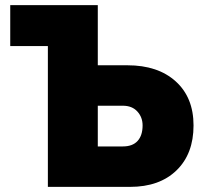

<svg xmlns="http://www.w3.org/2000/svg" viewBox="-20 -730 795 750"><path d="M167 0V-550H20V-710H362V-475H478Q597 -475 666.5 -412Q736 -349 736 -240Q736 -129 669.5 -64.5Q603 0 488 0ZM362 -158H460Q498 -158 517.5 -179.5Q537 -201 537 -240Q537 -272 516.5 -294.5Q496 -317 460 -317H362Z"/></svg>

Font: Raleway-v4020 Black
Style: Regular
Weight: 900
Designer: Matt McInerney, Pablo Impallari, Rodrigo Fuenzalida
Foundry: Matt McInerney, Pablo Impallari, Rodrigo Fuenzalida
Version: Version 4.020;PS 004.020;hotconv 1.0.88;makeotf.lib2.5.64775